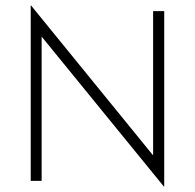

<svg xmlns="http://www.w3.org/2000/svg" viewBox="-20 -666 717 707"><path d="M583.3 20.8 133.3 -531.2V0H93.1V-645.8H94.4L543.8 -93.8V-625H584.7V20.8Z"/></svg>

Font: Afacad Flux ExtraLight
Style: Regular
Weight: 250
Designer: Kristian Moeller
Foundry: Dicotype
Version: Version 1.100